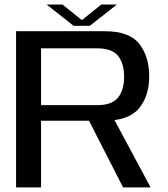

<svg xmlns="http://www.w3.org/2000/svg" viewBox="-20 -810 726 830"><path d="M49.5 0H157.5V-288H428Q536.5 -288 580.8 -341.5Q625 -395 625 -480Q625 -565.5 582.2 -620.2Q539.5 -675 433 -675H49.5ZM512 0H631L457 -324.5L348.5 -320ZM157.5 -355.5V-601H400Q464.5 -601 490.5 -568.2Q516.5 -535.5 516.5 -478.5Q516.5 -422 490.8 -388.8Q465 -355.5 400 -355.5ZM298 -698.5H368.5L485.5 -790.5H418L334 -723L250 -790.5H181.5Z"/></svg>

Font: Anybody SemiExpanded
Style: Regular
Weight: 400
Width: 6
Designer: Tyler Finck
Foundry: Etcetera Type Company
Version: Version 1.113;gftools[0.9.25]